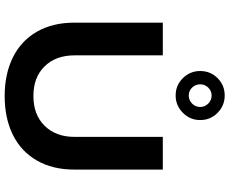

<svg xmlns="http://www.w3.org/2000/svg" viewBox="-100 -872 982 822"><g transform="rotate(90 391.0 -461.0)"><path d="M391 10Q297 10 226 -25Q155 -60 116 -127.5Q77 -195 77 -288V-667H217V-289Q217 -209 264 -161Q311 -113 391 -113Q471 -113 518.5 -161Q566 -209 566 -289V-667H706V-288Q706 -195 667 -127.5Q628 -60 557 -25Q486 10 391 10ZM284 -827Q284 -871 314.5 -901.5Q345 -932 389 -932Q432 -932 463 -901.5Q494 -871 494 -827Q494 -784 463 -753Q432 -722 389 -722Q345 -722 314.5 -753Q284 -784 284 -827ZM438 -827Q438 -847 423.5 -861.5Q409 -876 389 -876Q369 -876 355 -861.5Q341 -847 341 -827Q341 -807 355 -792.5Q369 -778 389 -778Q409 -778 423.5 -792.5Q438 -807 438 -827Z"/></g></svg>

Font: Madhuban SemiBold
Style: Regular
Weight: 600
Designer: jaikishan Patel
Foundry: MagicType
Version: Version 1.000